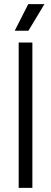

<svg xmlns="http://www.w3.org/2000/svg" viewBox="-20 -905 246 925"><path d="M70 0V-700H136V0ZM117 -757H51L116 -885H194Z"/></svg>

Font: Akshar Light
Style: Regular
Weight: 300
Designer: Tall Chai
Foundry: Tall Chai
Version: Version 1.100